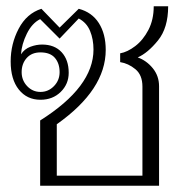

<svg xmlns="http://www.w3.org/2000/svg" viewBox="-20 -592 589 612"><path d="M108 -208Q278 -315 278 -434Q278 -467 267 -493.5Q256 -520 231 -533L170 -469L108 -531Q82 -518 65.5 -484.5Q49 -451 47 -419Q58 -436 77 -443Q96 -450 114 -450Q154 -450 176.5 -425.5Q199 -401 199 -360Q199 -324 173.5 -299Q148 -274 109 -274Q66 -274 40 -306.5Q14 -339 14 -396Q14 -452 39.5 -500.5Q65 -549 112 -564L170 -504L231 -564Q273 -553 295 -518.5Q317 -484 317 -433Q317 -306 161 -196V-32H434V-316Q434 -353 411.5 -371.5Q389 -390 363 -394V-422Q386 -426 411 -445Q436 -464 453 -496.5Q470 -529 470 -572H516Q516 -503 483.5 -463Q451 -423 419 -409Q447 -399 467 -374.5Q487 -350 487 -317V0H108ZM170 -362Q170 -390 155 -407.5Q140 -425 109 -425Q81 -425 65 -407Q49 -389 49 -362Q49 -336 66.5 -317.5Q84 -299 109 -299Q134 -299 152 -317.5Q170 -336 170 -362Z"/></svg>

Font: Taviraj ExtraLight
Style: Regular
Weight: 200
Designer: Katatrad Team
Foundry: CadsonDemak
Version: Version 1.030